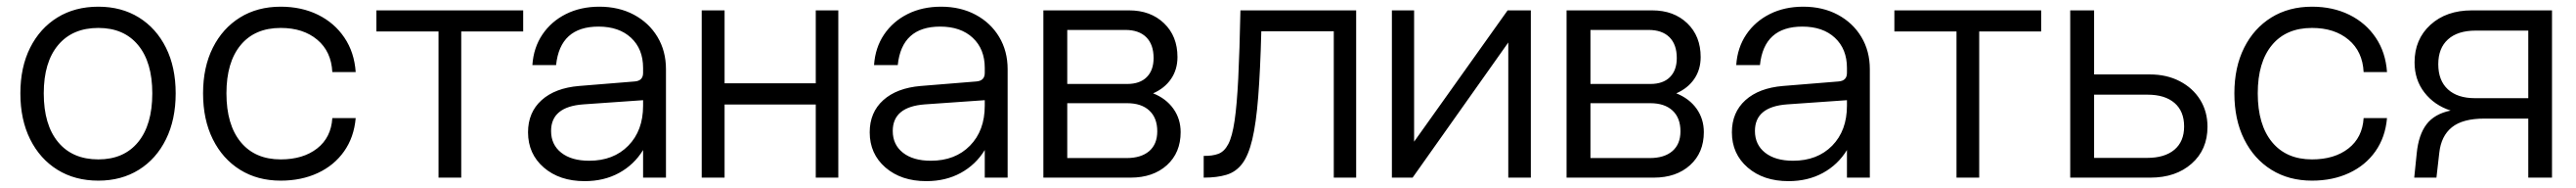

<svg xmlns="http://www.w3.org/2000/svg" viewBox="-20 -531 7714 562"><path d="M41 -252Q41 -330 70.2 -388.2Q99.5 -446.5 152 -478.8Q204.5 -511 274.5 -511Q343.5 -511 395.8 -478.8Q448 -446.5 477 -388.2Q506 -330 506 -252Q506 -173.5 477 -114.8Q448 -56 395.8 -23.5Q343.5 9 274.5 9Q204.5 9 152 -23.5Q99.5 -56 70.2 -114.8Q41 -173.5 41 -252ZM436 -252Q436 -345 393.5 -396.2Q351 -447.5 274.5 -447.5Q197 -447.5 154 -396.2Q111 -345 111 -252Q111 -158 154 -106.2Q197 -54.5 274.5 -54.5Q351 -54.5 393.5 -106.2Q436 -158 436 -252Z M588 -252Q588 -330 617.2 -388.2Q646.5 -446.5 698.8 -478.8Q751 -511 820.5 -511Q883 -511 932.2 -486.8Q981.5 -462.5 1011.2 -418.5Q1041 -374.5 1045 -315.5H975Q972 -377 930 -412.2Q888 -447.5 820.5 -447.5Q743 -447.5 700.5 -396.2Q658 -345 658 -252Q658 -158 700.8 -106.2Q743.5 -54.5 820.5 -54.5Q887.5 -54.5 929.5 -87.2Q971.5 -120 975 -178H1045Q1040 -120.5 1010.2 -78.5Q980.5 -36.5 931.5 -13.8Q882.5 9 820.5 9Q751 9 698.8 -23.5Q646.5 -56 617.2 -114.8Q588 -173.5 588 -252Z M1546.5 -500V-437H1361V0H1293V-437H1107V-500Z M1974 -324V0H1905.5V-82.5Q1878.5 -38.5 1833.5 -14Q1788.5 10.5 1730.5 10.5Q1655.5 10.5 1608.2 -30.2Q1561 -71 1561 -135.5Q1561 -195 1601.5 -231.5Q1642 -268 1714 -274L1880.5 -287.5Q1905.5 -289.5 1905.5 -313V-328Q1905.5 -384.5 1869.5 -418Q1833.5 -451.5 1772 -451.5Q1657 -451.5 1645 -336.5H1574Q1577.5 -388.5 1604 -427.8Q1630.5 -467 1674.5 -489Q1718.5 -511 1774.5 -511Q1833 -511 1878 -487Q1923 -463 1948.5 -420.8Q1974 -378.5 1974 -324ZM1630 -139.5Q1630 -98.5 1660.5 -74.5Q1691 -50.5 1744 -50.5Q1817 -50.5 1861.2 -95.5Q1905.5 -140.5 1905.5 -215V-231.5L1726.5 -219Q1630 -212 1630 -139.5Z M2081 -500H2149.5V-282H2422.5V-500H2490V0H2422.5V-218.5H2149.5V0H2081Z M2997 -324V0H2928.5V-82.5Q2901.5 -38.5 2856.5 -14Q2811.5 10.5 2753.5 10.5Q2678.5 10.5 2631.2 -30.2Q2584 -71 2584 -135.5Q2584 -195 2624.5 -231.5Q2665 -268 2737 -274L2903.5 -287.5Q2928.5 -289.5 2928.5 -313V-328Q2928.5 -384.5 2892.5 -418Q2856.5 -451.5 2795 -451.5Q2680 -451.5 2668 -336.5H2597Q2600.5 -388.5 2627 -427.8Q2653.5 -467 2697.5 -489Q2741.5 -511 2797.5 -511Q2856 -511 2901 -487Q2946 -463 2971.5 -420.8Q2997 -378.5 2997 -324ZM2653 -139.5Q2653 -98.5 2683.5 -74.5Q2714 -50.5 2767 -50.5Q2840 -50.5 2884.2 -95.5Q2928.5 -140.5 2928.5 -215V-231.5L2749.5 -219Q2653 -212 2653 -139.5Z M3432.5 -252Q3471.5 -236.5 3493.2 -206Q3515 -175.5 3515 -136Q3515 -74.5 3473.8 -37.2Q3432.5 0 3365 0H3104V-500H3360.5Q3425 -500 3465.2 -461.5Q3505.5 -423 3505.5 -360.5Q3505.5 -323 3486.2 -295Q3467 -267 3432.5 -252ZM3355 -280Q3393 -280 3413.5 -300.5Q3434 -321 3434 -357.5Q3434 -398 3412 -419.8Q3390 -441.5 3349.5 -441.5H3175.5V-280ZM3353 -58.5Q3396.5 -58.5 3420.8 -79.2Q3445 -100 3445 -138.5Q3445 -178.5 3421.2 -200.5Q3397.5 -222.5 3355 -222.5H3175.5V-58.5Z M3694 -500H4040.5V0H3973.5V-437.5H3756.5Q3753.5 -320 3747.2 -241.2Q3741 -162.5 3729.5 -114.2Q3718 -66 3699.2 -41.5Q3680.5 -17 3652.2 -8.5Q3624 0 3584 0V-65Q3610 -64.5 3628 -71.2Q3646 -78 3657.8 -100.5Q3669.5 -123 3676.5 -170Q3683.5 -217 3687.5 -297.2Q3691.5 -377.5 3694 -500Z M4214 -500V-107.5L4494 -500H4563.5V0H4496V-404L4209.5 0H4147.5V-500Z M4999 -252Q5038 -236.5 5059.8 -206Q5081.5 -175.5 5081.5 -136Q5081.5 -74.5 5040.2 -37.2Q4999 0 4931.5 0H4670.5V-500H4927Q4991.5 -500 5031.8 -461.5Q5072 -423 5072 -360.5Q5072 -323 5052.8 -295Q5033.5 -267 4999 -252ZM4921.5 -280Q4959.5 -280 4980 -300.5Q5000.5 -321 5000.5 -357.5Q5000.5 -398 4978.5 -419.8Q4956.5 -441.5 4916 -441.5H4742V-280ZM4919.5 -58.5Q4963 -58.5 4987.2 -79.2Q5011.5 -100 5011.5 -138.5Q5011.5 -178.5 4987.8 -200.5Q4964 -222.5 4921.5 -222.5H4742V-58.5Z M5578.5 -324V0H5510V-82.5Q5483 -38.5 5438 -14Q5393 10.5 5335 10.5Q5260 10.5 5212.8 -30.2Q5165.5 -71 5165.5 -135.5Q5165.5 -195 5206 -231.5Q5246.5 -268 5318.5 -274L5485 -287.5Q5510 -289.5 5510 -313V-328Q5510 -384.5 5474 -418Q5438 -451.5 5376.5 -451.5Q5261.5 -451.5 5249.5 -336.5H5178.5Q5182 -388.5 5208.5 -427.8Q5235 -467 5279 -489Q5323 -511 5379 -511Q5437.5 -511 5482.5 -487Q5527.5 -463 5553 -420.8Q5578.5 -378.5 5578.5 -324ZM5234.5 -139.5Q5234.5 -98.5 5265 -74.5Q5295.5 -50.5 5348.5 -50.5Q5421.5 -50.5 5465.8 -95.5Q5510 -140.5 5510 -215V-231.5L5331 -219Q5234.5 -212 5234.5 -139.5Z M6091.5 -500V-437H5906V0H5838V-437H5652V-500Z M6417 -308.5Q6467.5 -308.5 6506.5 -288.2Q6545.5 -268 6567.5 -232.8Q6589.5 -197.5 6589.5 -152Q6589.5 -83.5 6542 -41.8Q6494.5 0 6418.5 0H6178.5V-500H6250V-308.5ZM6408.5 -59Q6461.5 -59 6490.5 -83.5Q6519.5 -108 6519.5 -153Q6519.5 -198.5 6490.8 -223.2Q6462 -248 6410 -248H6250V-59Z M6670 -252Q6670 -330 6699.2 -388.2Q6728.5 -446.5 6780.8 -478.8Q6833 -511 6902.5 -511Q6965 -511 7014.2 -486.8Q7063.5 -462.5 7093.2 -418.5Q7123 -374.5 7127 -315.5H7057Q7054 -377 7012 -412.2Q6970 -447.5 6902.5 -447.5Q6825 -447.5 6782.5 -396.2Q6740 -345 6740 -252Q6740 -158 6782.8 -106.2Q6825.5 -54.5 6902.5 -54.5Q6969.5 -54.5 7011.5 -87.2Q7053.5 -120 7057 -178H7127Q7122 -120.5 7092.2 -78.5Q7062.5 -36.5 7013.5 -13.8Q6964.5 9 6902.5 9Q6833 9 6780.8 -23.5Q6728.5 -56 6699.2 -114.8Q6670 -173.5 6670 -252Z M7418.5 -176.5Q7353.5 -176.5 7321.2 -150.5Q7289 -124.5 7283.5 -74L7275 0H7208.5L7216 -73Q7221.5 -128 7245.2 -159.2Q7269 -190.5 7317.5 -200.5Q7268.5 -216.5 7239 -254.5Q7209.5 -292.5 7209.5 -344.5Q7209.5 -413.5 7257 -456.8Q7304.5 -500 7381 -500H7621V0H7550V-176.5ZM7392.5 -439.5Q7338.5 -439.5 7309.5 -413.2Q7280.5 -387 7280.5 -339Q7280.5 -290.5 7309.2 -264Q7338 -237.5 7390.5 -237.5H7550V-439.5Z"/></svg>

Font: Overused Grotesk Book
Style: Regular
Weight: 375
Version: Version 0.004